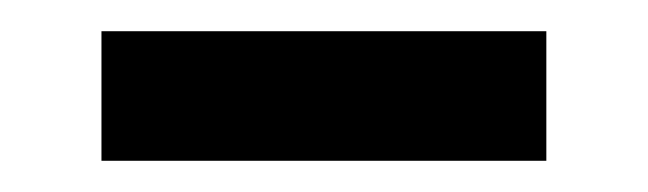

<svg xmlns="http://www.w3.org/2000/svg" viewBox="-20 -333 415 123"><path d="M45 -230V-313H330V-230Z"/></svg>

Font: Archivo SemiExpanded Light
Style: Regular
Weight: 300
Width: 6
Designer: Hector Gatti
Foundry: Omnibus-Type
Version: Version 2.001